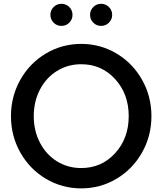

<svg xmlns="http://www.w3.org/2000/svg" viewBox="-20 -1000 875 1034"><path d="M89.5 -178.6Q39.1 -268.2 39.1 -374.5Q39.1 -480.9 89.5 -570.5Q140 -660 227 -711.8Q314.1 -763.6 417.3 -763.6Q520.5 -763.6 607.5 -711.8Q694.5 -660 745 -570.5Q795.5 -480.9 795.5 -374.5Q795.5 -268.2 745 -178.6Q694.5 -89.1 607.5 -37.3Q520.5 14.5 417.3 14.5Q314.1 14.5 227 -37.3Q140 -89.1 89.5 -178.6ZM417.3 -95Q526.8 -95 600 -175Q673.2 -255 673.2 -374.5Q673.2 -494.1 600 -574.1Q526.8 -654.1 417.3 -654.1Q345 -654.1 286.6 -617.7Q228.2 -581.4 195 -517.3Q161.8 -453.2 161.8 -374.5Q161.8 -295.9 195 -231.8Q228.2 -167.7 286.6 -131.4Q345 -95 417.3 -95ZM566.8 -878Q549.5 -860.5 524.5 -860.5Q499.5 -860.5 482.3 -878Q465 -895.5 465 -920Q465 -944.5 482.3 -962Q499.5 -979.5 524.5 -979.5Q549.5 -979.5 566.8 -962Q584.1 -944.5 584.1 -920Q584.1 -895.5 566.8 -878ZM353.2 -878Q335.9 -860.5 310.9 -860.5Q285.9 -860.5 268.6 -878Q251.4 -895.5 251.4 -920Q251.4 -944.5 268.6 -962Q285.9 -979.5 310.9 -979.5Q335.9 -979.5 353.2 -962Q370.5 -944.5 370.5 -920Q370.5 -895.5 353.2 -878Z"/></svg>

Font: Spartan MB SemBd
Style: Regular
Weight: 600
Designer: Matt Bailey, Mirko Velimirovic
Foundry: Matt Bailey
Version: Version 1.005